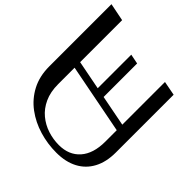

<svg xmlns="http://www.w3.org/2000/svg" viewBox="-136 -1014 1298 1298"><g transform="rotate(-45 513.0 -365.0)"><path d="M337.2 0Q246.8 0 182.9 -34.2Q119.1 -68.3 85.6 -131.8Q52.1 -195.3 52.1 -283.7Q52.1 -368.1 75.9 -447.7Q99.7 -527.2 147.1 -591.1Q194.4 -654.9 265.6 -692.4Q336.8 -730 431.6 -730H598.7L573.3 -602.6H389.7Q314 -602.6 259.3 -577.3Q204.6 -552.1 169.6 -509.8Q134.6 -467.6 117.6 -415.2Q100.7 -362.8 100.7 -307.9Q100.7 -212.4 162.8 -157.4Q224.9 -102.3 339.7 -102.3H475.6L455 0ZM575.2 -602.6 600.6 -730H1025.8L1000.4 -602.6ZM458.6 0 478 -102.3H909.7L890.2 0ZM428.7 0 570.7 -730H623.7L481.7 0ZM534.2 -323.9 548.1 -393.9H879.1L865.2 -323.9Z"/></g></svg>

Font: Savate ExtraLight
Style: Italic
Weight: 200
Italic angle: -11°
Designer: Max Esnée
Foundry: Plomb Type
Version: Version 2.000